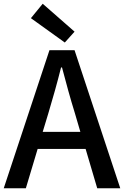

<svg xmlns="http://www.w3.org/2000/svg" viewBox="-20 -1005 662 1025"><path d="M238 -400C262 -480 285 -561 306 -645H311C333 -562 355 -480 380 -400L409 -301H208ZM0 0H118L181 -210H437L499 0H622L378 -737H244ZM326 -778 378 -836 208 -985 145 -908Z"/></svg>

Font: Noto Sans HK Medium
Style: Regular
Weight: 500
Designer: Ryoko NISHIZUKA 西塚涼子 (kana, bopomofo & ideographs); Paul D. Hunt (Latin, Greek & Cyrillic); Sandoll Communications 산돌커뮤니
Foundry: Adobe
Version: Version 2.002;hotconv 1.0.116;makeotfexe 2.5.65601